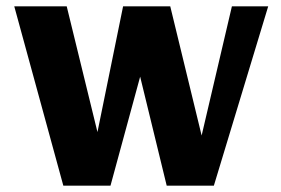

<svg xmlns="http://www.w3.org/2000/svg" viewBox="-20 -584 885 604"><path d="M327.6 0H179.2L24.9 -564H189.9L286.6 -168.5L367.2 -564H515.6L614.3 -157.7L709.5 -564H823.7L652.8 0H504.4L420.9 -342.8Z"/></svg>

Font: Aclonica
Style: Regular
Weight: 400
Designer: Astigmatic (AOETI)
Foundry: Astigmatic (AOETI)
Version: Version 1.000